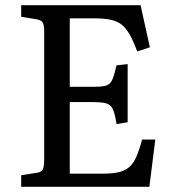

<svg xmlns="http://www.w3.org/2000/svg" viewBox="-20 -723 674 743"><path d="M62 0V-45L120 -54Q139 -56 145 -66.5Q151 -77 151 -105V-602Q151 -628 144.5 -637Q138 -646 118 -649L62 -658V-703H524L560 -540L511 -524Q496 -564 482 -589Q468 -614 451 -627.5Q434 -641 408.5 -646.5Q383 -652 347 -652H250V-387H337Q373 -387 389.5 -391.5Q406 -396 414 -413.5Q422 -431 431 -470L474 -475V-250L431 -243Q425 -282 417 -300Q409 -318 391 -323Q373 -328 337 -328H250V-51H379Q415 -51 439 -56.5Q463 -62 479.5 -76Q496 -90 507.5 -116Q519 -142 530 -183H581L558 0Z"/></svg>

Font: Literata 18pt
Style: Regular
Weight: 400
Designer: Latin by Veronika Burian and Jose Scaglione. Greek by Irene Vlachou. Cyrillic by Vera Evstafieva.
Foundry: TypeTogether
Version: Version 3.103;gftools[0.9.29]